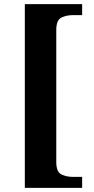

<svg xmlns="http://www.w3.org/2000/svg" viewBox="-20 -780 454 928"><path d="M100 128V-760H377V-707H334Q300 -707 276 -694.5Q252 -682 252 -635V3Q252 50 276 62.5Q300 75 334 75H377V128Z"/></svg>

Font: Noto Serif Thai
Style: Bold
Weight: 700
Designer: Monotype Design Team
Foundry: Monotype Imaging Inc.
Version: Version 2.002; ttfautohint (v1.8.4.7-5d5b)